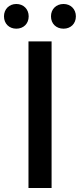

<svg xmlns="http://www.w3.org/2000/svg" viewBox="-46 -944 401 964"><path d="M97 0H213V-736H97ZM36 -800C72 -800 98 -825 98 -862C98 -898 72 -924 36 -924C0 -924 -26 -898 -26 -862C-26 -825 0 -800 36 -800ZM273 -800C309 -800 335 -825 335 -862C335 -898 309 -924 273 -924C236 -924 210 -898 210 -862C210 -825 236 -800 273 -800Z"/></svg>

Font: Noto Sans T Chinese Medium
Style: Regular
Weight: 500
Designer: Ryoko NISHIZUKA (kana & ideographs); Paul D. Hunt (Latin, Greek & Cyrillic); Wenlong ZHANG (bopomofo); Sandoll Communica
Foundry: Adobe Systems Incorporated
Version: Version 1.000;PS 1;hotconv 1.0.78;makeotf.lib2.5.61930